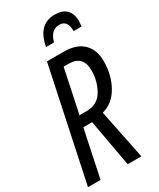

<svg xmlns="http://www.w3.org/2000/svg" viewBox="-228 -988 879 1059"><g transform="rotate(-30 211.5 -458.0)"><path d="M0 0H80L143 -299H199L253 0H340L276 -315Q344 -332 383.5 -401Q423 -470 423 -559Q423 -632 380.5 -673Q338 -714 259 -714H151ZM158 -367 216 -643H247Q339 -643 339 -549Q339 -480 306 -423.5Q273 -367 202 -367ZM186 -785H237Q255 -855 311 -855Q362 -855 362 -785H412Q413 -793 414 -802Q415 -811 415 -821Q415 -863 391.5 -889.5Q368 -916 315 -916Q210 -916 186 -785Z"/></g></svg>

Font: Noto Sans UI Condensed
Style: Italic
Weight: 400
Width: 3
Italic angle: -12°
Designer: Monotype Design Team
Foundry: Monotype Imaging Inc.
Version: Version 1.901